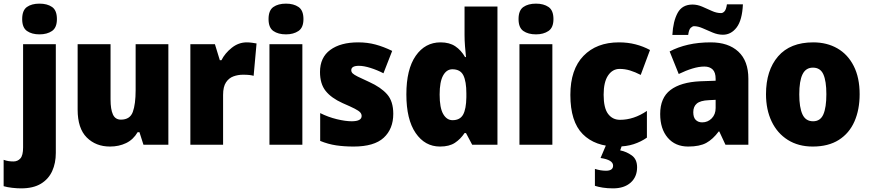

<svg xmlns="http://www.w3.org/2000/svg" viewBox="-66 -796 4788 1056"><path d="M56 -691Q56 -739 82 -757.5Q108 -776 151 -776Q194 -776 220.5 -757.5Q247 -739 247 -691Q247 -644 220 -625.5Q193 -607 151 -607Q109 -607 82.5 -625.5Q56 -644 56 -691ZM50 240Q28 240 1 237Q-26 234 -46 228V83Q-32 88 -19.5 90Q-7 92 8 92Q31 92 46 75.5Q61 59 61 15V-553H241V45Q241 101 221 145Q201 189 159 214.5Q117 240 50 240Z M860 -553V0H723L701 -69H691Q667 -28 627.5 -9Q588 10 539 10Q461 10 411 -40Q361 -90 361 -193V-553H542V-249Q542 -195 555 -166.5Q568 -138 599 -138Q649 -138 664.5 -180.5Q680 -223 680 -300V-553Z M1291 -563Q1305 -563 1319.5 -561Q1334 -559 1345 -557L1329 -379Q1319 -382 1305.5 -383.5Q1292 -385 1270 -385Q1243 -385 1218 -376Q1193 -367 1177 -343Q1161 -319 1161 -274V0H981V-553H1116L1143 -465H1152Q1171 -503 1208.5 -533Q1246 -563 1291 -563Z M1507 -776Q1549 -776 1576 -757.5Q1603 -739 1603 -691Q1603 -644 1575.5 -625.5Q1548 -607 1507 -607Q1464 -607 1437.5 -625.5Q1411 -644 1411 -691Q1411 -739 1437.5 -757.5Q1464 -776 1507 -776ZM1597 -553V0H1416V-553Z M2097 -170Q2097 -87 2044.5 -38.5Q1992 10 1879 10Q1827 10 1783 3.5Q1739 -3 1695 -21V-174Q1739 -152 1786.5 -140.5Q1834 -129 1868 -129Q1923 -129 1923 -158Q1923 -169 1915 -178Q1907 -187 1884.5 -198.5Q1862 -210 1818 -229Q1756 -257 1725 -296Q1694 -335 1694 -400Q1694 -480 1750.5 -521.5Q1807 -563 1904 -563Q1955 -563 1999.5 -551Q2044 -539 2091 -516L2043 -393Q2008 -411 1971.5 -422.5Q1935 -434 1908 -434Q1866 -434 1866 -410Q1866 -400 1873.5 -392.5Q1881 -385 1902 -374.5Q1923 -364 1965 -345Q2029 -316 2063 -277.5Q2097 -239 2097 -170Z M2354 10Q2271 10 2220 -64.5Q2169 -139 2169 -277Q2169 -415 2220.5 -489Q2272 -563 2357 -563Q2406 -563 2438 -541.5Q2470 -520 2492 -482H2497Q2494 -509 2491.5 -542Q2489 -575 2489 -603V-760H2670V0H2531L2497 -64H2489Q2467 -31 2436 -10.5Q2405 10 2354 10ZM2423 -135Q2464 -135 2481 -165.5Q2498 -196 2499 -261V-282Q2499 -348 2482.5 -381.5Q2466 -415 2422 -415Q2390 -415 2371 -380.5Q2352 -346 2352 -276Q2352 -203 2371.5 -169Q2391 -135 2423 -135Z M2882 -776Q2924 -776 2951 -757.5Q2978 -739 2978 -691Q2978 -644 2950.5 -625.5Q2923 -607 2882 -607Q2839 -607 2812.5 -625.5Q2786 -644 2786 -691Q2786 -739 2812.5 -757.5Q2839 -776 2882 -776ZM2972 -553V0H2791V-553Z M3328 10Q3207 10 3139 -58.5Q3071 -127 3071 -274Q3071 -414 3143 -488.5Q3215 -563 3338 -563Q3387 -563 3429.5 -552Q3472 -541 3509 -521L3458 -384Q3427 -400 3399 -408.5Q3371 -417 3342 -417Q3303 -417 3278.5 -381Q3254 -345 3254 -275Q3254 -202 3278.5 -169.5Q3303 -137 3344 -137Q3420 -137 3492 -186V-39Q3459 -16 3419 -3Q3379 10 3328 10ZM3438 124Q3438 177 3402.5 208.5Q3367 240 3306 240Q3275 240 3249.5 236Q3224 232 3206 226V133Q3222 138 3237 140.5Q3252 143 3267 143Q3306 143 3306 115Q3306 83 3237 73L3268 0H3356L3345 31Q3380 38 3409 59Q3438 80 3438 124Z M3843 -563Q3940 -563 3995 -512Q4050 -461 4050 -363V0H3924L3890 -73H3887Q3855 -30 3818.5 -10Q3782 10 3719 10Q3648 10 3606.5 -38.5Q3565 -87 3565 -169Q3565 -258 3621.5 -301Q3678 -344 3785 -349L3870 -352V-362Q3870 -398 3853.5 -414Q3837 -430 3808 -430Q3778 -430 3742 -419Q3706 -408 3667 -389L3617 -513Q3662 -537 3718.5 -550Q3775 -563 3843 -563ZM3832 -245Q3786 -243 3766.5 -226.5Q3747 -210 3747 -179Q3747 -150 3760.5 -136.5Q3774 -123 3796 -123Q3827 -123 3848.5 -145Q3870 -167 3870 -202V-247ZM3632 -604Q3636 -679 3661 -725Q3686 -771 3743 -771Q3769 -771 3796 -759.5Q3823 -748 3849 -736Q3875 -724 3900 -724Q3910 -724 3919 -734Q3928 -744 3932 -772H4020Q4016 -685 3985.5 -645Q3955 -605 3910 -605Q3882 -605 3853.5 -617Q3825 -629 3799 -640.5Q3773 -652 3751 -652Q3743 -652 3733 -643Q3723 -634 3719 -604Z M4662 -278Q4662 -193 4633.5 -128Q4605 -63 4547.5 -26.5Q4490 10 4404 10Q4325 10 4267 -26.5Q4209 -63 4178 -128Q4147 -193 4147 -278Q4147 -409 4213.5 -486Q4280 -563 4407 -563Q4482 -563 4539.5 -530Q4597 -497 4629.5 -433Q4662 -369 4662 -278ZM4330 -277Q4330 -205 4347.5 -167Q4365 -129 4406 -129Q4446 -129 4462.5 -167Q4479 -205 4479 -278Q4479 -350 4462.5 -387Q4446 -424 4405 -424Q4366 -424 4348 -387.5Q4330 -351 4330 -277Z"/></svg>

Font: Noto Sans Myanmar SemiCondensed Black
Style: Regular
Weight: 900
Width: 4
Designer: Monotype Design Team
Foundry: Monotype Imaging Inc.
Version: Version 2.107; ttfautohint (v1.8.4.7-5d5b)